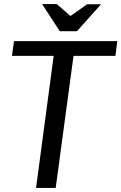

<svg xmlns="http://www.w3.org/2000/svg" viewBox="-20 -928 599 948"><path d="M49 -725H559L550 -652H343L255 0H158L245 -652H39ZM328 -849 410 -907H479L360 -774H275L188 -908H260Z"/></svg>

Font: Rosario Medium
Style: Italic
Weight: 500
Italic angle: -8.05°
Version: Version 1.201